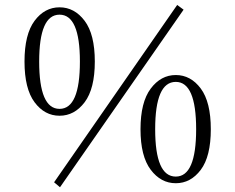

<svg xmlns="http://www.w3.org/2000/svg" viewBox="-20 -746 970 792"><path d="M227.5 26.4 203.1 5.9 710.9 -725.6 737.3 -706.1ZM141.6 -492.2Q141.6 -296.9 225.6 -296.9Q309.6 -296.9 309.6 -492.2Q309.6 -685.5 225.6 -685.5Q141.6 -685.5 141.6 -492.2ZM122.6 -660.2Q164.1 -715.8 225.6 -715.8Q287.1 -715.8 329.1 -660.2Q371.1 -604.5 371.1 -492.2Q371.1 -379.9 329.1 -324.2Q287.1 -268.6 225.6 -268.6Q164.1 -268.6 122.6 -324.2Q81.1 -379.9 81.1 -492.2Q81.1 -604.5 122.6 -660.2ZM705.1 -17.6Q789.1 -17.6 789.1 -212.9Q789.1 -408.2 705.1 -408.2Q620.1 -408.2 620.1 -212.9Q620.1 -17.6 705.1 -17.6ZM601.6 -380.4Q643.6 -436.5 705.1 -436.5Q766.6 -436.5 808.1 -380.9Q849.6 -325.2 849.6 -212.9Q849.6 -100.6 808.1 -45.4Q766.6 9.8 705.1 9.8Q643.6 9.8 601.6 -45.9Q559.6 -101.6 559.6 -212.9Q559.6 -324.2 601.6 -380.4Z"/></svg>

Font: GenYoMin TW TTF Light
Style: Regular
Weight: 300
Version: Version 1.300